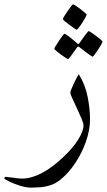

<svg xmlns="http://www.w3.org/2000/svg" viewBox="-97 -588 496 891"><path d="M320.8 -34.7Q320.8 15.1 302 68.6Q283.2 122.1 252.2 168.7Q221.2 215.3 183.6 245.6Q161.1 264.2 135.5 272Q109.9 279.8 86.7 281.2Q63.5 282.7 48.3 282.7Q22.9 282.7 -6.3 273.2Q-35.6 263.7 -56.4 253.2Q-77.1 242.7 -77.1 240.7Q-77.1 238.3 -75 235.4Q-72.8 232.4 -70.8 232.4Q-69.3 232.4 -54.4 234.4Q-39.6 236.3 -21.7 238.5Q-3.9 240.7 5.9 240.7Q46.4 240.7 94.2 216.6Q142.1 192.4 193.8 143.6Q240.7 100.1 265.6 60.1Q290.5 20 290.5 -5.9Q290.5 -15.6 281.2 -37.8Q272 -60.1 260 -85.4Q248 -110.8 238.8 -131.1Q229.5 -151.4 229.5 -157.7Q229.5 -163.1 234.9 -176Q240.2 -189 247.3 -204.1Q254.4 -219.2 260.7 -230.7Q267.1 -242.2 268.6 -243.7Q298.8 -194.8 309.8 -138.2Q320.8 -81.5 320.8 -34.7ZM305.2 -520.5Q305.2 -517.6 299.1 -506.6Q293 -495.6 284.7 -482.4Q276.4 -469.2 268.8 -459.7Q261.2 -450.2 258.3 -450.2Q256.8 -450.2 247.1 -456.8Q237.3 -463.4 225.1 -472.4Q212.9 -481.4 203.9 -489.3Q194.8 -497.1 194.8 -499.5Q194.8 -502.4 201.4 -513.2Q208 -523.9 216.8 -536.6Q225.6 -549.3 232.9 -558.6Q240.2 -567.9 241.7 -567.9Q244.6 -567.9 254.9 -561.3Q265.1 -554.7 276.6 -545.7Q288.1 -536.6 296.6 -529.3Q305.2 -522 305.2 -520.5ZM378.9 -395Q378.9 -392.6 372.8 -381.6Q366.7 -370.6 358.2 -357.4Q349.6 -344.2 342.3 -334.7Q335 -325.2 332 -325.2Q330.6 -325.2 321.5 -331.5Q312.5 -337.9 301 -346.4Q289.6 -355 281 -361.8Q272.5 -368.7 271.5 -369.1Q268.6 -371.6 266.1 -371.6Q263.7 -371.6 261.2 -369.1Q260.3 -368.2 251 -354.5Q241.7 -340.8 231.7 -327.4Q221.7 -314 218.8 -314Q216.8 -314 206.8 -320.3Q196.8 -326.7 184.8 -335.4Q172.9 -344.2 164.1 -351.8Q155.3 -359.4 155.3 -361.8Q155.3 -364.7 161.9 -375.5Q168.5 -386.2 177 -399.2Q185.5 -412.1 192.9 -421.6Q200.2 -431.2 201.7 -431.2Q206.1 -431.2 219.7 -420.9Q233.4 -410.6 246.1 -400.1Q258.8 -389.6 259.8 -388.2Q264.2 -383.8 266.1 -383.8Q269 -383.8 272.5 -389.2Q273.4 -390.6 283 -404.1Q292.5 -417.5 302.5 -430.7Q312.5 -443.8 314.5 -443.8Q316.9 -443.8 326.9 -437Q336.9 -430.2 349.1 -421.1Q361.3 -412.1 370.1 -404.3Q378.9 -396.5 378.9 -395Z"/></svg>

Font: Scheherazade New
Style: Regular
Weight: 400
Designer: SIL International
Foundry: SIL International
Version: Version 4.000